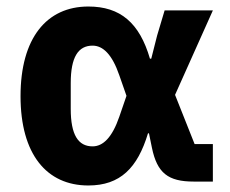

<svg xmlns="http://www.w3.org/2000/svg" viewBox="-20 -557 707 589"><path d="M633 -115H577L517 -266L633 -525H485L462 -448L444 -377H440C408 -487 349 -537 251 -537C123 -537 43 -440 43 -262C43 -84 123 12 251 12C349 12 402 -42 434 -148H437L446 -104C462 -26 496 0 574 0H633ZM264 -108C220 -108 197 -143 197 -223V-302C197 -382 220 -417 264 -417C296 -417 324 -390 346 -326L368 -263L346 -199C324 -135 296 -108 264 -108Z"/></svg>

Font: LVC Sans
Style: Bold
Weight: 700
Designer: Mike Abbink, Paul van der Laan, Pieter van Rosmalen
Foundry: Bold Monday
Version: Version 3.0